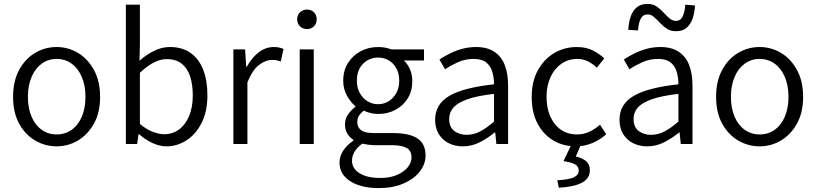

<svg xmlns="http://www.w3.org/2000/svg" viewBox="-20 -738 4183 984"><path d="M270 12Q211 12 160 -18Q109 -48 78 -104.5Q47 -161 47 -242Q47 -322 78 -379.5Q109 -437 160 -467Q211 -497 270 -497Q329 -497 379.5 -467Q430 -437 461.5 -379.5Q493 -322 493 -242Q493 -161 461.5 -104.5Q430 -48 379.5 -18Q329 12 270 12ZM270 -49Q314 -49 347.5 -73Q381 -97 399.5 -140.5Q418 -184 418 -242Q418 -299 399.5 -343Q381 -387 347.5 -411.5Q314 -436 270 -436Q227 -436 193.5 -411.5Q160 -387 141.5 -343Q123 -299 123 -242Q123 -184 141.5 -140.5Q160 -97 193.5 -73Q227 -49 270 -49Z M833 12Q799 12 762.5 -4.5Q726 -21 693 -50H690L683 0H625V-714H697V-516L695 -427Q729 -457 769 -477Q809 -497 850 -497Q914 -497 957 -466.5Q1000 -436 1021.5 -380.5Q1043 -325 1043 -250Q1043 -167 1013.5 -108.5Q984 -50 936 -19Q888 12 833 12ZM821 -50Q864 -50 897 -74Q930 -98 949 -143Q968 -188 968 -249Q968 -304 954.5 -346Q941 -388 911.5 -411.5Q882 -435 834 -435Q802 -435 768 -417.5Q734 -400 697 -365V-103Q731 -74 764 -62Q797 -50 821 -50Z M1176 0V-485H1236L1242 -396H1245Q1270 -442 1305.5 -469.5Q1341 -497 1383 -497Q1398 -497 1410 -494.5Q1422 -492 1433 -487L1419 -423Q1407 -427 1397.5 -429Q1388 -431 1373 -431Q1342 -431 1308 -405.5Q1274 -380 1248 -316V0Z M1516 0V-485H1588V0ZM1553 -589Q1532 -589 1517.5 -603Q1503 -617 1503 -640Q1503 -661 1517.5 -675Q1532 -689 1553 -689Q1575 -689 1589 -675Q1603 -661 1603 -640Q1603 -617 1589 -603Q1575 -589 1553 -589Z M1920 226Q1860 226 1815 210Q1770 194 1745 165Q1720 136 1720 95Q1720 63 1739 34Q1758 5 1791 -17V-21Q1773 -33 1760.5 -52.5Q1748 -72 1748 -100Q1748 -131 1765.5 -154Q1783 -177 1801 -190V-194Q1778 -213 1758.5 -247Q1739 -281 1739 -324Q1739 -377 1763.5 -415.5Q1788 -454 1828.5 -475.5Q1869 -497 1918 -497Q1938 -497 1955.5 -493.5Q1973 -490 1985 -485H2153V-428H2050Q2069 -410 2081 -383Q2093 -356 2093 -323Q2093 -271 2069.5 -233.5Q2046 -196 2006.5 -175Q1967 -154 1918 -154Q1899 -154 1880 -158.5Q1861 -163 1844 -171Q1830 -160 1820.5 -146Q1811 -132 1811 -111Q1811 -87 1829.5 -71.5Q1848 -56 1897 -56H1994Q2078 -56 2119.5 -28.5Q2161 -1 2161 59Q2161 103 2131.5 141Q2102 179 2048 202.5Q1994 226 1920 226ZM1930 174Q1978 174 2013.5 159Q2049 144 2069 120Q2089 96 2089 69Q2089 34 2063.5 20Q2038 6 1988 6H1899Q1888 6 1871 4Q1854 2 1837 -2Q1809 18 1796.5 40.5Q1784 63 1784 85Q1784 126 1823 150Q1862 174 1930 174ZM1918 -204Q1947 -204 1971.5 -219Q1996 -234 2011 -261Q2026 -288 2026 -324Q2026 -361 2011.5 -387.5Q1997 -414 1972.5 -428.5Q1948 -443 1918 -443Q1873 -443 1841 -411.5Q1809 -380 1809 -324Q1809 -288 1824 -261Q1839 -234 1863.5 -219Q1888 -204 1918 -204Z M2352 12Q2312 12 2280 -4Q2248 -20 2229 -50.5Q2210 -81 2210 -124Q2210 -204 2282.5 -246.5Q2355 -289 2512 -306Q2512 -338 2503.5 -368.5Q2495 -399 2472.5 -417.5Q2450 -436 2408 -436Q2364 -436 2326.5 -419Q2289 -402 2261 -383L2232 -433Q2253 -447 2282 -462Q2311 -477 2346 -487Q2381 -497 2420 -497Q2478 -497 2514.5 -472Q2551 -447 2567.5 -403Q2584 -359 2584 -300V0H2524L2518 -59H2515Q2480 -30 2439 -9Q2398 12 2352 12ZM2371 -47Q2408 -47 2441 -64.5Q2474 -82 2512 -115V-257Q2426 -247 2376 -229.5Q2326 -212 2304 -187Q2282 -162 2282 -129Q2282 -86 2308.5 -66.5Q2335 -47 2371 -47Z M2931 12Q2867 12 2816 -18Q2765 -48 2735 -104.5Q2705 -161 2705 -242Q2705 -322 2737.5 -379.5Q2770 -437 2822 -467Q2874 -497 2936 -497Q2984 -497 3018 -479.5Q3052 -462 3077 -439L3039 -391Q3018 -411 2993.5 -423.5Q2969 -436 2939 -436Q2893 -436 2857.5 -411.5Q2822 -387 2801.5 -343Q2781 -299 2781 -242Q2781 -184 2800.5 -140.5Q2820 -97 2855 -73Q2890 -49 2937 -49Q2972 -49 3002 -63.5Q3032 -78 3055 -99L3087 -50Q3055 -21 3015 -4.5Q2975 12 2931 12ZM2844 224 2836 186Q2899 182 2922.5 170Q2946 158 2946 136Q2946 116 2928.5 105Q2911 94 2868 88L2911 -3H2960L2931 64Q2965 72 2984 88Q3003 104 3003 135Q3003 177 2962 198.5Q2921 220 2844 224Z M3297 12Q3257 12 3225 -4Q3193 -20 3174 -50.5Q3155 -81 3155 -124Q3155 -204 3227.5 -246.5Q3300 -289 3457 -306Q3457 -338 3448.5 -368.5Q3440 -399 3417.5 -417.5Q3395 -436 3353 -436Q3309 -436 3271.5 -419Q3234 -402 3206 -383L3177 -433Q3198 -447 3227 -462Q3256 -477 3291 -487Q3326 -497 3365 -497Q3423 -497 3459.5 -472Q3496 -447 3512.5 -403Q3529 -359 3529 -300V0H3469L3463 -59H3460Q3425 -30 3384 -9Q3343 12 3297 12ZM3316 -47Q3353 -47 3386 -64.5Q3419 -82 3457 -115V-257Q3371 -247 3321 -229.5Q3271 -212 3249 -187Q3227 -162 3227 -129Q3227 -86 3253.5 -66.5Q3280 -47 3316 -47ZM3444 -578Q3417 -578 3397.5 -591Q3378 -604 3362 -621Q3346 -638 3331.5 -651Q3317 -664 3298 -664Q3275 -664 3263.5 -641.5Q3252 -619 3250 -582L3200 -585Q3202 -623 3212 -652.5Q3222 -682 3243 -700Q3264 -718 3299 -718Q3326 -718 3345 -705Q3364 -692 3380 -674.5Q3396 -657 3411 -644Q3426 -631 3444 -631Q3468 -631 3479 -654.5Q3490 -678 3492 -714L3542 -710Q3540 -674 3530 -644Q3520 -614 3499.5 -596Q3479 -578 3444 -578Z M3873 12Q3814 12 3763 -18Q3712 -48 3681 -104.5Q3650 -161 3650 -242Q3650 -322 3681 -379.5Q3712 -437 3763 -467Q3814 -497 3873 -497Q3932 -497 3982.5 -467Q4033 -437 4064.5 -379.5Q4096 -322 4096 -242Q4096 -161 4064.5 -104.5Q4033 -48 3982.5 -18Q3932 12 3873 12ZM3873 -49Q3917 -49 3950.5 -73Q3984 -97 4002.5 -140.5Q4021 -184 4021 -242Q4021 -299 4002.5 -343Q3984 -387 3950.5 -411.5Q3917 -436 3873 -436Q3830 -436 3796.5 -411.5Q3763 -387 3744.5 -343Q3726 -299 3726 -242Q3726 -184 3744.5 -140.5Q3763 -97 3796.5 -73Q3830 -49 3873 -49Z"/></svg>

Font: Assistant ExtraLight
Style: Regular
Weight: 400
Version: Version 3.000